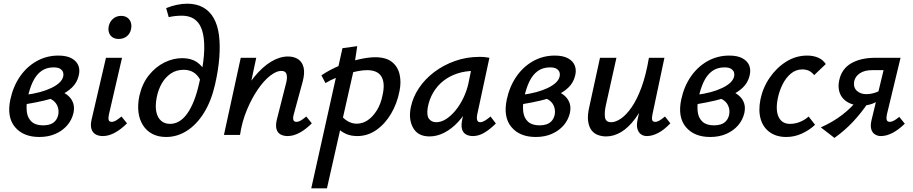

<svg xmlns="http://www.w3.org/2000/svg" viewBox="-20 -731 4947 1040"><path d="M193 11Q106 11 61 -43Q16 -97 36 -192Q51 -262 87.5 -315.5Q124 -369 178 -399.5Q232 -430 296 -430Q342 -430 369 -414.5Q396 -399 405 -374.5Q414 -350 406 -320Q397 -283 370 -257Q343 -231 304 -214Q265 -197 218 -186Q171 -175 122 -167L118 -217Q203 -228 258 -254.5Q313 -281 322 -315Q325 -325 322.5 -336.5Q320 -348 308 -357Q296 -366 270 -366Q231 -366 203.5 -346Q176 -326 158 -288.5Q140 -251 129 -198Q121 -157 125.5 -124Q130 -91 151.5 -71.5Q173 -52 214 -52Q233 -52 249.5 -57Q266 -62 278 -74.5Q290 -87 295 -107Q300 -129 293.5 -150Q287 -171 270 -185Q253 -199 226 -203L290 -243Q304 -239 322 -230.5Q340 -222 355 -207Q370 -192 377 -170.5Q384 -149 378 -119Q369 -81 344 -52Q319 -23 280.5 -6Q242 11 193 11Z M537 6Q514 6 497.5 -3.5Q481 -13 475 -33.5Q469 -54 477 -87L554 -418H641L570 -111Q566 -93 568.5 -82Q571 -71 585 -71Q596 -71 608 -78Q620 -85 638 -100L668 -63Q634 -29 601 -11.5Q568 6 537 6ZM623 -520Q603 -520 589.5 -529Q576 -538 570.5 -554Q565 -570 569 -589Q574 -613 592 -629Q610 -645 636 -645Q656 -645 669.5 -635.5Q683 -626 688.5 -610Q694 -594 690 -574Q685 -549 667 -534.5Q649 -520 623 -520Z M880 11Q837 11 805.5 -5.5Q774 -22 754.5 -52.5Q735 -83 730 -123.5Q725 -164 735 -212Q750 -278 786.5 -323.5Q823 -369 870.5 -392.5Q918 -416 967 -416Q1015 -416 1046.5 -394.5Q1078 -373 1093 -338L1064 -299Q1050 -326 1027.5 -339.5Q1005 -353 975 -353Q935 -353 905 -332.5Q875 -312 856 -278.5Q837 -245 829 -204Q820 -158 826.5 -126Q833 -94 852.5 -77Q872 -60 901 -60Q955 -60 995 -117Q1035 -174 1058 -277Q1079 -362 1084.5 -430Q1090 -498 1080 -546.5Q1070 -595 1041.5 -620.5Q1013 -646 964 -646Q946 -646 928 -644Q910 -642 894 -638L880 -687Q909 -699 938.5 -705Q968 -711 994 -711Q1044 -711 1080 -691Q1116 -671 1137.5 -633Q1159 -595 1166 -541.5Q1173 -488 1168 -420.5Q1163 -353 1145 -274Q1124 -182 1084 -118.5Q1044 -55 991.5 -22Q939 11 880 11Z M1538 6Q1516 6 1499.5 -3Q1483 -12 1477.5 -32.5Q1472 -53 1480 -85L1531 -286Q1537 -312 1532 -329.5Q1527 -347 1503 -347Q1477 -347 1443 -320.5Q1409 -294 1376.5 -246.5Q1344 -199 1317.5 -136Q1291 -73 1280 0H1217Q1241 -103 1277 -182Q1313 -261 1357.5 -315Q1402 -369 1448.5 -397Q1495 -425 1540 -425Q1572 -425 1594.5 -410.5Q1617 -396 1624.5 -365.5Q1632 -335 1619 -287L1571 -111Q1566 -93 1569 -82Q1572 -71 1586 -71Q1597 -71 1609 -78Q1621 -85 1639 -100L1669 -63Q1635 -29 1602 -11.5Q1569 6 1538 6ZM1193 0 1284 -418H1368L1279 0Z M1666 289 1835 -470 1915 -481 1895 -348 1751 289ZM1915 6Q1881 6 1855 -5.5Q1829 -17 1811.5 -35Q1794 -53 1786 -73L1821 -114Q1840 -88 1863.5 -74.5Q1887 -61 1912 -61Q1944 -61 1971.5 -79.5Q1999 -98 2021 -133Q2043 -168 2052 -215Q2067 -280 2046.5 -315.5Q2026 -351 1968 -351Q1948 -351 1920 -346Q1892 -341 1861.5 -331.5Q1831 -322 1800 -309.5Q1769 -297 1743 -281L1721 -323Q1767 -354 1820.5 -376Q1874 -398 1924.5 -409.5Q1975 -421 2012 -421Q2071 -421 2103 -395.5Q2135 -370 2144.5 -328Q2154 -286 2144 -238Q2131 -170 2098 -114.5Q2065 -59 2018 -26.5Q1971 6 1915 6Z M2307 8Q2244 8 2218 -38Q2192 -84 2205 -149Q2216 -204 2249 -253.5Q2282 -303 2332.5 -341Q2383 -379 2445.5 -401Q2508 -423 2578 -423Q2596 -423 2608 -421.5Q2620 -420 2631 -418L2565 -111Q2557 -69 2581 -69Q2592 -69 2606.5 -77.5Q2621 -86 2637 -100L2666 -62Q2630 -27 2600.5 -10.5Q2571 6 2542 6Q2520 6 2504 -3Q2488 -12 2482.5 -32Q2477 -52 2484 -85L2519 -243L2567 -277Q2552 -215 2525 -162.5Q2498 -110 2462.5 -71.5Q2427 -33 2387 -12.5Q2347 8 2307 8ZM2343 -69Q2370 -69 2397 -86.5Q2424 -104 2448 -133.5Q2472 -163 2490 -200.5Q2508 -238 2517 -278L2538 -381L2585 -344Q2577 -346 2568 -346.5Q2559 -347 2550 -347Q2499 -347 2456 -332.5Q2413 -318 2380.5 -292Q2348 -266 2326.5 -229.5Q2305 -193 2297 -149Q2290 -105 2304 -87Q2318 -69 2343 -69Z M2882 11Q2795 11 2750 -43Q2705 -97 2725 -192Q2740 -262 2776.5 -315.5Q2813 -369 2867 -399.5Q2921 -430 2985 -430Q3031 -430 3058 -414.5Q3085 -399 3094 -374.5Q3103 -350 3095 -320Q3086 -283 3059 -257Q3032 -231 2993 -214Q2954 -197 2907 -186Q2860 -175 2811 -167L2807 -217Q2892 -228 2947 -254.5Q3002 -281 3011 -315Q3014 -325 3011.5 -336.5Q3009 -348 2997 -357Q2985 -366 2959 -366Q2920 -366 2892.5 -346Q2865 -326 2847 -288.5Q2829 -251 2818 -198Q2810 -157 2814.5 -124Q2819 -91 2840.5 -71.5Q2862 -52 2903 -52Q2922 -52 2938.5 -57Q2955 -62 2967 -74.5Q2979 -87 2984 -107Q2989 -129 2982.5 -150Q2976 -171 2959 -185Q2942 -199 2915 -203L2979 -243Q2993 -239 3011 -230.5Q3029 -222 3044 -207Q3059 -192 3066 -170.5Q3073 -149 3067 -119Q3058 -81 3033 -52Q3008 -23 2969.5 -6Q2931 11 2882 11Z M3263 8Q3242 8 3221 1Q3200 -6 3185.5 -23.5Q3171 -41 3166 -72.5Q3161 -104 3172 -152L3230 -418H3319L3262 -162Q3253 -122 3257 -95.5Q3261 -69 3291 -69Q3314 -69 3342.5 -88Q3371 -107 3400 -148Q3429 -189 3454 -256Q3479 -323 3495 -418H3546Q3523 -303 3491 -221.5Q3459 -140 3421.5 -89.5Q3384 -39 3344 -15.5Q3304 8 3263 8ZM3484 6Q3465 6 3451.5 -4Q3438 -14 3432.5 -34Q3427 -54 3434 -85L3506 -418H3579L3514 -111Q3510 -92 3512.5 -81.5Q3515 -71 3529 -71Q3540 -71 3552 -78Q3564 -85 3582 -100L3611 -63Q3578 -28 3545.5 -11Q3513 6 3484 6Z M3827 11Q3740 11 3695 -43Q3650 -97 3670 -192Q3685 -262 3721.5 -315.5Q3758 -369 3812 -399.5Q3866 -430 3930 -430Q3976 -430 4003 -414.5Q4030 -399 4039 -374.5Q4048 -350 4040 -320Q4031 -283 4004 -257Q3977 -231 3938 -214Q3899 -197 3852 -186Q3805 -175 3756 -167L3752 -217Q3837 -228 3892 -254.5Q3947 -281 3956 -315Q3959 -325 3956.5 -336.5Q3954 -348 3942 -357Q3930 -366 3904 -366Q3865 -366 3837.5 -346Q3810 -326 3792 -288.5Q3774 -251 3763 -198Q3755 -157 3759.5 -124Q3764 -91 3785.5 -71.5Q3807 -52 3848 -52Q3867 -52 3883.5 -57Q3900 -62 3912 -74.5Q3924 -87 3929 -107Q3934 -129 3927.5 -150Q3921 -171 3904 -185Q3887 -199 3860 -203L3924 -243Q3938 -239 3956 -230.5Q3974 -222 3989 -207Q4004 -192 4011 -170.5Q4018 -149 4012 -119Q4003 -81 3978 -52Q3953 -23 3914.5 -6Q3876 11 3827 11Z M4239 11Q4186 11 4150 -14.5Q4114 -40 4100.5 -85.5Q4087 -131 4099 -192Q4112 -256 4149 -310Q4186 -364 4238.5 -397Q4291 -430 4352 -430Q4385 -430 4411 -419Q4437 -408 4453 -384L4390 -324Q4377 -341 4361 -348Q4345 -355 4326 -355Q4291 -355 4264 -332.5Q4237 -310 4219 -274Q4201 -238 4193 -198Q4180 -133 4198 -96.5Q4216 -60 4259 -60Q4288 -60 4315 -71.5Q4342 -83 4360 -100L4395 -55Q4364 -26 4323.5 -7.5Q4283 11 4239 11Z M4751 6Q4734 6 4719.5 -3Q4705 -12 4699.5 -30.5Q4694 -49 4700 -77L4766 -351H4704Q4664 -351 4639 -335Q4614 -319 4607 -292Q4601 -258 4621 -239.5Q4641 -221 4672 -221Q4699 -221 4726 -231Q4753 -241 4775 -258L4763 -208Q4737 -181 4707.5 -170Q4678 -159 4648 -159Q4616 -159 4590.5 -168.5Q4565 -178 4548 -196Q4531 -214 4525 -240Q4519 -266 4526 -297Q4539 -358 4590.5 -388Q4642 -418 4722 -418H4858L4784 -111Q4780 -93 4783 -82Q4786 -71 4800 -71Q4810 -71 4822 -77.5Q4834 -84 4851 -98L4881 -61Q4847 -28 4814.5 -11Q4782 6 4751 6ZM4500 16 4426 -41Q4490 -69 4541.5 -108.5Q4593 -148 4632 -198L4682 -174Q4645 -119 4600.5 -71.5Q4556 -24 4500 16Z"/></svg>

Font: Ysabeau Office SemiBold
Style: Italic
Weight: 600
Italic angle: -12°
Designer: Christian Thalmann (Catharsis Fonts)
Version: Version 2.001;gftools[0.9.30]; featfreeze: tnum,lnum,ss02